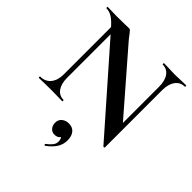

<svg xmlns="http://www.w3.org/2000/svg" viewBox="-239 -781 1213 1213"><g transform="rotate(45 367.5 -174.5)"><path d="M127 -602 157 -600V-127Q157 -74 179 -43Q201 -12 240 -12Q242 -12 242 -6Q242 0 240 0Q212 0 197 -1L143 -2L81 -1Q64 0 32 0Q29 0 29 -6Q29 -12 32 -12Q76 -12 101.5 -43Q127 -74 127 -127ZM626 18 133 -543Q98 -583 73 -598Q48 -613 22 -613Q20 -613 20 -619Q20 -625 22 -625L64 -624Q77 -623 102 -623L178 -624Q192 -625 212 -625Q220 -625 224 -621Q228 -617 238 -604Q255 -581 262 -573L629 -150L637 15Q637 18 632.5 19Q628 20 626 18ZM637 15 608 -15V-497Q608 -551 586 -582Q564 -613 525 -613Q523 -613 523 -619Q523 -625 525 -625L568 -624Q600 -622 622 -622Q642 -622 678 -624L723 -625Q725 -625 725 -619Q725 -613 723 -613Q683 -613 660 -581.5Q637 -550 637 -497ZM361 276Q357 276 355 271.5Q353 267 356 265Q378 249 391 232.5Q404 216 404 198Q404 176 395.5 167Q387 158 372 156L399 137Q401 184 353 184Q332 184 318 168Q304 152 304 127Q304 100 323 84.5Q342 69 369 69Q403 69 421 91Q439 113 439 150Q439 189 419 219Q399 249 363 275Z"/></g></svg>

Font: Cormorant SC
Style: Bold
Weight: 700
Designer: Christian Thalmann (Catharsis Fonts)
Foundry: Catharsis Fonts
Version: Version 4.000